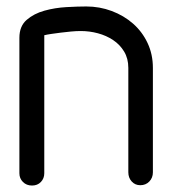

<svg xmlns="http://www.w3.org/2000/svg" viewBox="-20 -576 533 594"><path d="M117 -40Q117 -24 106.5 -13Q96 -2 79 -2Q62 -2 51 -13Q40 -24 40 -40V-459Q40 -495 62.5 -514.5Q85 -534 117.5 -543Q150 -552 185.5 -554Q221 -556 247 -556Q288 -556 325.5 -542Q363 -528 391.5 -503Q420 -478 436.5 -443Q453 -408 453 -366V-43Q453 -26 442 -14.5Q431 -3 414 -3Q398 -3 387.5 -14.5Q377 -26 377 -43V-366Q377 -395 364 -416.5Q351 -438 330 -452Q309 -466 283 -473Q257 -480 230 -480Q216 -480 200 -478.5Q184 -477 168 -475Q152 -473 138.5 -471Q125 -469 117 -467Z"/></svg>

Font: VDS Compensated
Style: Light
Weight: 300
Designer: artmaker
Foundry: artmaker
Version: Version 1.000 2012 initial release